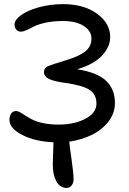

<svg xmlns="http://www.w3.org/2000/svg" viewBox="-20 -693 629 934"><path d="M304.2 221.2Q272 221.2 254.4 189.5Q236.8 157.7 236.8 109.9Q236.8 98.6 237.5 79.1Q238.3 59.6 239 35.4Q239.7 11.2 240.2 -1Q150.9 -4.4 88.4 -36.4Q25.9 -68.4 25.9 -109.9Q25.9 -127.9 34.2 -140.4Q42.5 -152.8 58.1 -152.8Q67.4 -152.8 79.1 -146Q90.8 -139.2 105.2 -129.6Q119.6 -120.1 139.2 -110.4Q158.7 -100.6 191.4 -93.8Q224.1 -86.9 264.2 -86.9Q341.3 -86.9 395.3 -115.2Q449.2 -143.6 449.2 -189Q449.2 -234.4 414.8 -256.3Q380.4 -278.3 295.9 -290Q241.2 -297.4 217.5 -309.3Q193.8 -321.3 193.8 -341.8Q193.8 -361.8 212.9 -371.1Q230 -378.4 304.2 -400.9Q365.2 -419.4 395 -443.1Q424.8 -466.8 424.8 -505.9Q424.8 -543 387.2 -566.9Q349.6 -590.8 286.1 -590.8Q240.2 -590.8 202.9 -582.8Q165.5 -574.7 147 -564.9Q128.4 -555.2 110.8 -547.1Q93.3 -539.1 82 -539.1Q67.4 -539.1 59.1 -549.1Q50.8 -559.1 50.8 -573.2Q50.8 -596.2 82 -619.1Q113.3 -642.1 168.7 -657.5Q224.1 -672.9 287.1 -672.9Q388.2 -672.9 452.1 -626.2Q516.1 -579.6 516.1 -513.2Q516.1 -464.8 475.8 -422.1Q435.5 -379.4 355 -356Q452.1 -341.3 495.6 -300.3Q539.1 -259.3 539.1 -191.9Q539.1 -142.6 507.8 -102.1Q476.6 -61.5 427 -37.1Q377.4 -12.7 316.9 -3.9Q318.4 15.1 328.1 82.8Q337.9 150.4 337.9 179.2Q337.9 196.8 328.4 209Q318.8 221.2 304.2 221.2Z"/></svg>

Font: Shantell Sans Irregular Bouncy
Style: Regular
Weight: 400
Designer: Stephen Nixon, Anya Danilova, Shantell Martin
Foundry: Arrow Type
Version: Version 1.006;[9816181b4]